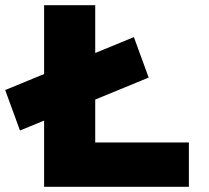

<svg xmlns="http://www.w3.org/2000/svg" viewBox="-50 -720 806 740"><path d="M27 -217 -30 -373 466 -577 523 -421ZM120 0V-700H317V-171H678V0Z"/></svg>

Font: Lexend Exa ExtraBold
Style: Regular
Weight: 800
Designer: Bonnie Shaver-Troup, Thomas Jockin
Foundry: Lexend
Version: Version 1.007